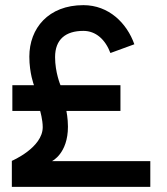

<svg xmlns="http://www.w3.org/2000/svg" viewBox="-20 -726 649 746"><path d="M26 0H564V-100H182C182 -100 244 -129 244 -234C244 -266 238 -295 238 -295H448V-395H215C215 -395 194 -444 194 -504C194 -573 235 -606 304 -606C352 -606 389 -573 409 -520L502 -554C473 -636 403 -706 304 -706C168 -706 94 -616 94 -506C94 -441 112 -395 112 -395H28V-295H136C136 -295 146 -261 146 -232C146 -152 26 -101 26 -101Z"/></svg>

Font: FREAK Grotesk
Style: Bold
Weight: 700
Designer: La Scuola Open Source
Foundry: La Scuola Open Source
Version: Version 1.000;PS 1.0;hotconv 1.0.72;makeotf.lib2.5.5900